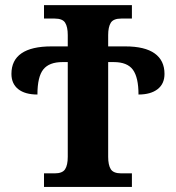

<svg xmlns="http://www.w3.org/2000/svg" viewBox="-20 -734 691 754"><path d="M404.8 -490.2V-118.2Q404.8 -85.9 415 -69.6Q425.3 -53.2 456.1 -53.2H498V0H152.8V-53.2H194.8Q225.1 -53.2 235.6 -69.3Q246.1 -85.4 246.1 -118.2V-490.2H225.1Q173.3 -490.2 150.1 -461.4Q127 -432.6 127 -362.8Q78.1 -362.8 51.5 -384Q24.9 -405.3 24.9 -443.8Q24.9 -497.6 64.5 -524.7Q104 -551.8 182.1 -551.8H246.1V-596.2Q246.1 -628.4 235.8 -644.8Q225.6 -661.1 194.8 -661.1H152.8V-713.9H498V-661.1H456.1Q425.3 -661.1 415 -644.5Q404.8 -627.9 404.8 -596.2V-551.8H472.2Q548.8 -551.8 587.4 -524.2Q626 -496.6 626 -443.8Q626 -404.8 598.9 -383.8Q571.8 -362.8 523.9 -362.8Q523.9 -429.7 502 -460Q480 -490.2 426.8 -490.2ZM55.2 -232.4ZM595.7 -233.9Z"/></svg>

Font: Droid Serif
Style: Bold
Weight: 700
Designer: Monotype Design team
Foundry: Monotype Imaging Inc.
Version: Version 1.03